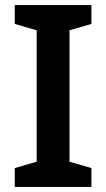

<svg xmlns="http://www.w3.org/2000/svg" viewBox="-20 -734 417 754"><path d="M339 0H38V-74L124 -99V-615L38 -640V-714H339V-640L253 -615V-99L339 -74Z"/></svg>

Font: Noto Sans Meetei Mayek SemiBold
Style: Regular
Weight: 600
Designer: Monotype Design Team and Neelakash Kshetrimayum
Foundry: Monotype Imaging Inc.
Version: Version 2.002; ttfautohint (v1.8.4.7-5d5b)